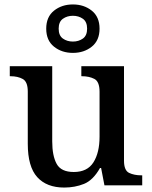

<svg xmlns="http://www.w3.org/2000/svg" viewBox="-20 -834 684 864"><path d="M269 10Q190 10 147.5 -37Q105 -84 105 -187V-422Q105 -466 82.5 -478.5Q60 -491 27 -491H24V-536H215V-198Q215 -133 235 -96.5Q255 -60 312 -60Q373 -60 400.5 -103.5Q428 -147 428 -219V-421Q428 -467 404.5 -479Q381 -491 349 -491H346V-536H538V-111Q538 -67 561 -56Q584 -45 616 -45H620V0H450L435 -78H430Q399 -23 358 -6.5Q317 10 269 10ZM308 -596Q258 -596 223 -624Q188 -652 188 -705Q188 -758 223 -786Q258 -814 308 -814Q358 -814 393 -786Q428 -758 428 -705Q428 -652 393 -624Q358 -596 308 -596ZM308 -647Q334 -647 353 -660.5Q372 -674 372 -705Q372 -736 353 -749.5Q334 -763 308 -763Q282 -763 263 -749.5Q244 -736 244 -705Q244 -674 263 -660.5Q282 -647 308 -647Z"/></svg>

Font: Noto Serif Bengali Medium
Style: Regular
Weight: 500
Designer: Juan Bruce, Universal Thirst, Indian Type Foundry and the Monotype Design Team.
Foundry: Monotype Imaging Inc.
Version: Version 2.003; ttfautohint (v1.8.4.7-5d5b)